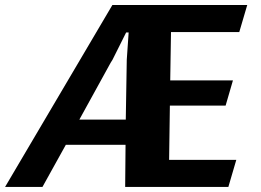

<svg xmlns="http://www.w3.org/2000/svg" viewBox="-42 -735 1026 755"><path d="M451.7 -165.5H216.8L125 0H-22L399.9 -715.3H930.2L898.9 -608.9H630.4L627.4 -418.9H874L845.2 -319.8H626L623 -106.4H887.2L856 0H450.2ZM452.6 -264.6 456.5 -500 463.9 -607.4H454.1L400.4 -500L393.1 -488.3L270 -264.6Z"/></svg>

Font: Proza Libre
Style: Bold Italic
Weight: 700
Designer: Jasper de Waard
Foundry: Jasper de Waard
Version: Version 1.000; ttfautohint (v1.4.1.8-43bc)